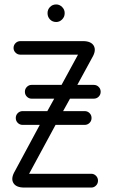

<svg xmlns="http://www.w3.org/2000/svg" viewBox="-20 -844 508 864"><path d="M82 -282Q69 -282 60 -291Q51 -300 51 -313Q51 -326 60 -335Q69 -344 82 -344H193L224 -400H122Q110 -400 101 -409Q92 -418 92 -431Q92 -444 101 -453Q110 -462 122 -462H257L331 -598H72Q59 -598 50 -607Q41 -616 41 -628Q41 -641 50 -650Q59 -659 72 -659H353Q390 -659 402 -638Q414 -617 395 -585L328 -462H402Q415 -462 424 -453Q433 -444 433 -431Q433 -418 424 -409Q415 -400 402 -400H295L264 -344H361Q374 -344 383 -335Q392 -326 392 -313Q392 -300 383 -291Q374 -282 361 -282H230L111 -62H391Q403 -62 412 -53Q421 -44 421 -31Q421 -18 412 -9Q403 0 391 0H89Q52 0 40 -21Q28 -42 47 -74L159 -282ZM194 -786Q194 -801 205 -812.5Q216 -824 233 -824Q248 -824 259.5 -812.5Q271 -801 271 -786V-784Q271 -768 259.5 -756.5Q248 -745 233 -745Q216 -745 205 -756.5Q194 -768 194 -784Z"/></svg>

Font: Libertine Sup Medium
Style: Regular
Weight: 500
Designer: Bastien Sozeau
Foundry: NBR — Bastien Sozeau
Version: Version 2.003; ttfautohint (v1.8.4.7-5d5b);gftools[0.9.33]